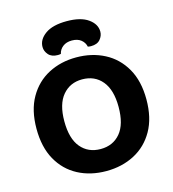

<svg xmlns="http://www.w3.org/2000/svg" viewBox="-122 -929 944 1046"><g transform="rotate(-15 350.0 -405.5)"><path d="M660 -304Q660 -200 619.5 -128.5Q579 -57 508.5 -20Q438 17 349 17Q260 17 190 -20Q120 -57 80 -128.5Q40 -200 40 -304Q40 -408 81 -479.5Q122 -551 192 -587.5Q262 -624 349 -624Q437 -624 507.5 -587.5Q578 -551 619 -479.5Q660 -408 660 -304ZM503 -304Q503 -400 461.5 -450Q420 -500 349 -500Q281 -500 239 -450.5Q197 -401 197 -304Q197 -206 238.5 -156.5Q280 -107 350 -107Q420 -107 461.5 -156.5Q503 -206 503 -304ZM350 -719Q319 -719 299 -703.5Q279 -688 274 -664Q270 -663 266 -662.5Q262 -662 257 -662Q222 -662 204.5 -682Q187 -702 187 -726Q187 -768 229 -798Q271 -828 350 -828Q429 -828 471 -798Q513 -768 513 -726Q513 -702 496 -682Q479 -662 444 -662Q440 -662 435.5 -662.5Q431 -663 426 -664Q421 -688 401.5 -703.5Q382 -719 350 -719Z"/></g></svg>

Font: Baloo Bhaijaan 2
Style: Bold
Weight: 700
Designer: Sanskriti Dholi, Noopur Datye and Ek Type
Foundry: Ek Type
Version: Version 1.701